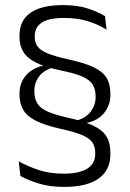

<svg xmlns="http://www.w3.org/2000/svg" viewBox="-20 -669 511 754"><path d="M277 -194.5Q316.5 -204.5 336 -230.5Q355.5 -256.5 355.5 -287V-290Q355.5 -318.5 343.8 -337.2Q332 -356 302.5 -368.8Q273 -381.5 218 -392.5Q157 -405.5 121.8 -423Q86.5 -440.5 71.5 -465.5Q56.5 -490.5 56.5 -524V-529Q56.5 -588 99.2 -618.5Q142 -649 227 -649Q284 -649 325.2 -635.5Q366.5 -622 392.5 -605.5L398.5 -552.5Q366.5 -572.5 325.8 -585.5Q285 -598.5 232 -598.5Q171.5 -598.5 144 -580.2Q116.5 -562 116.5 -527.5V-523.5Q116.5 -501.5 128 -486Q139.5 -470.5 168 -459Q196.5 -447.5 247.5 -436Q310 -422.5 346.2 -405.8Q382.5 -389 398 -364Q413.5 -339 413.5 -300V-296.5Q413.5 -256 389.2 -225.8Q365 -195.5 321 -186.5L321.5 -173.5ZM192 -405Q154 -395 134.5 -370Q115 -345 115 -314V-310.5Q115 -282 126.5 -263Q138 -244 167 -231Q196 -218 247.5 -206.5Q310 -193 346.5 -175.5Q383 -158 398.2 -132.8Q413.5 -107.5 413.5 -69V-63.5Q413.5 -0.5 367.2 32.2Q321 65 232.5 65Q174 65 130.8 51.2Q87.5 37.5 60 22L53.5 -35.5Q89.5 -15.5 132.5 -1.2Q175.5 13 230 13Q290.5 13 322.2 -6.5Q354 -26 354 -64.5V-69Q354 -93.5 342.5 -110Q331 -126.5 301.8 -138.8Q272.5 -151 218.5 -163Q158 -176.5 122.5 -194Q87 -211.5 71.8 -236.8Q56.5 -262 56.5 -297.5V-301.5Q56.5 -342 80.5 -371.2Q104.5 -400.5 149 -411L148.5 -422.5Z"/></svg>

Font: Anek Telugu Medium Light
Style: Regular
Weight: 300
Version: Version 1.003